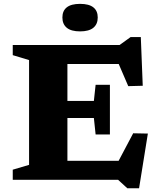

<svg xmlns="http://www.w3.org/2000/svg" viewBox="-20 -931 820 994"><path d="M549 -492V-363.5V-235H475L466 -320H231V-408.5H466L475 -492ZM719 -487 644 -485 569.5 -658 627 -599.5H231V-698H599L656 -739H709ZM564 -41.5 669.5 -241 745.5 -239.5 700 43.5H639L591.5 0H231V-98.5H614.5ZM46 0V-52.5L130.5 -77.5V-620L46 -645.5V-698H329V0ZM394.5 -768.5Q348.5 -768.5 325.8 -787.2Q303 -806 303 -840.5Q303 -875 325.8 -893Q348.5 -911 394.5 -911Q440.5 -911 463.2 -893Q486 -875 486 -840.5Q486 -806 463.2 -787.2Q440.5 -768.5 394.5 -768.5Z"/></svg>

Font: Newsreader 9pt
Style: Bold
Weight: 700
Designer: Hugues Gentile
Foundry: Production Type
Version: Version 1.003